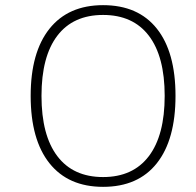

<svg xmlns="http://www.w3.org/2000/svg" viewBox="-20 -722 759 745"><path d="M661 -350Q661 -180 588.5 -88.5Q516 3 380 3Q245 3 172 -88.5Q99 -180 99 -350Q99 -519 172 -610.5Q245 -702 380 -702Q516 -702 588.5 -611Q661 -520 661 -350ZM141 -350Q141 -197 202.5 -116Q264 -35 380 -35Q496 -35 557.5 -116Q619 -197 619 -350Q619 -503 557.5 -583.5Q496 -664 380 -664Q264 -664 202.5 -583.5Q141 -503 141 -350Z"/></svg>

Font: Montserrat arm2 ExtraLight
Style: Regular
Weight: 275
Designer: Julieta Ulanovsky
Foundry: Julieta Ulanovsky
Version: Version 6.000